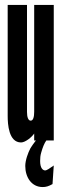

<svg xmlns="http://www.w3.org/2000/svg" viewBox="-20 -567 272 775"><path d="M118 -116C118 -95 114 -80 104 -80C94 -80 89 -94 89 -115V-547H11V-99C11 -66 15 8 65 8C82 8 108 -13 118 -28V0H125C116 11 109 22 105 28C105 29 104 30 103 31C93 50 82 80 82 103C82 148 107 188 152 188C166 188 176 185 192 176L197 101C182 112 168 121 163 121C153 121 142 112 142 83C142 71 143 60 146 50C152 28 159 11 167 0H197V-547H118Z"/></svg>

Font: League Gothic Condensed
Style: Regular
Weight: 400
Width: 3
Designer: Tyler Finck
Foundry: The League of Moveable Type
Version: Version 1.001;PS 001.001;hotconv 1.0.56;makeotf.lib2.0.21325